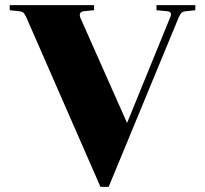

<svg xmlns="http://www.w3.org/2000/svg" viewBox="-20 -720 802 751"><path d="M348 -680 307 -676Q292 -674 292 -661Q292 -655 295 -649L477 -239L646 -653Q649 -661 649 -665Q649 -674 635 -676L592 -680V-700H744V-680L707 -676Q695 -675 690 -670Q685 -665 679 -652L405 11H373L83 -652Q77 -665 72 -670Q67 -675 55 -676L18 -680V-700H348Z"/></svg>

Font: Chonburi
Style: Regular
Weight: 400
Designer: Thanarat Vachiruckul and Stawix Ruecha
Foundry: Cadson Demak & Katatrad
Version: Version 1.000